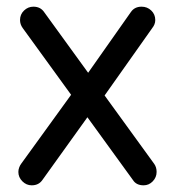

<svg xmlns="http://www.w3.org/2000/svg" viewBox="-20 -545 524 575"><path d="M410 10Q388 10 378 -6L48 -461Q40 -472 40 -485Q40 -502 52 -513.5Q64 -525 80 -525Q101 -525 112 -509L442 -54Q449 -44 449 -30Q449 -14 437.5 -2Q426 10 410 10ZM220 -293 372 -509Q383 -525 404 -525Q421 -525 433 -513.5Q445 -502 445 -485Q445 -478 442.5 -472Q440 -466 436 -461L272 -229ZM75 10Q59 10 47 -2Q35 -14 35 -30Q35 -37 37.5 -43.5Q40 -50 43 -54L216 -293L267 -229L107 -6Q96 10 75 10Z"/></svg>

Font: National Park
Style: Regular
Weight: 400
Designer: Andrea Herstowski, Ben Hoepner
Version: Version 1.009